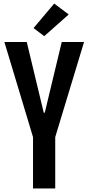

<svg xmlns="http://www.w3.org/2000/svg" viewBox="-20 -1073 503 1093"><path d="M168 -292.5 4.9 -834H132.3L229 -431.6H234.9L331.5 -834H458.5L294.4 -292.5V0H168ZM231.9 -867.2 170.9 -913.1 288.6 -1052.7 371.1 -990.7Z"/></svg>

Font: Fjalla One
Style: Regular
Weight: 400
Designer: Irina Smirnova, Eben Sorkin
Foundry: Sorkin Type
Version: Version 1.002; ttfautohint (v1.8.4.7-5d5b);gftools[0.9.25]